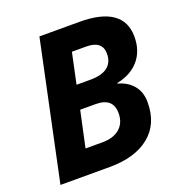

<svg xmlns="http://www.w3.org/2000/svg" viewBox="-129 -824 878 934"><g transform="rotate(-20 310.0 -357.0)"><path d="M384.8 -713.9Q496.6 -713.9 553.7 -674.1Q610.8 -634.3 610.8 -555.2Q610.8 -481.9 570.3 -434.3Q529.8 -386.7 455.1 -371.1V-368.2Q503.9 -355.5 533 -321Q562 -286.6 562 -232.9Q562 -121.1 487.3 -60.5Q412.6 0 280.8 0H25.9L176.8 -713.9ZM266.1 -431.2H338.9Q397.9 -431.2 427.5 -454.8Q457 -478.5 457 -522.9Q457 -589.8 374 -589.8H299.8ZM201.2 -125H289.1Q346.2 -125 378.7 -153.3Q411.1 -181.6 411.1 -231.9Q411.1 -311 321.8 -311H241.2Z"/></g></svg>

Font: Zoram GWebM
Style: Bold Italic
Weight: 700
Italic angle: -12°
Foundry: Ascender Corporation
Version: Version 1.000